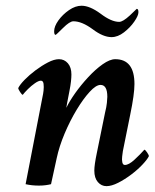

<svg xmlns="http://www.w3.org/2000/svg" viewBox="-20 -636 534 663"><path d="M347.7 6.8Q330.1 6.8 317.9 -7.3Q305.7 -21.5 305.7 -46.9Q305.7 -66.4 314.5 -108.4L342.8 -247.1Q347.7 -266.6 349.1 -280.8Q350.6 -294.9 350.6 -301.8Q350.6 -342.8 327.1 -342.8Q311.5 -342.8 289.6 -318.8Q267.6 -294.9 244.6 -256.8Q221.7 -218.8 203.1 -174.8Q184.6 -130.9 175.8 -89.8L156.2 0Q148.4 2 138.2 3.4Q127.9 4.9 114.3 4.9Q89.8 4.9 68.4 0L127 -302.7Q128.9 -310.5 130.4 -323.2Q131.8 -335.9 130.4 -346.7Q128.9 -357.4 121.1 -357.4Q113.3 -357.4 100.6 -348.6Q87.9 -339.8 76.2 -328.1Q64.5 -316.4 58.6 -308.6Q55.7 -308.6 49.3 -318.4Q43 -328.1 43 -332Q48.8 -343.8 64.9 -360.4Q81.1 -377 102.5 -393.1Q124 -409.2 145.5 -420.4Q167 -431.6 183.6 -431.6Q202.1 -431.6 214.4 -417.5Q226.6 -403.3 226.6 -378.9Q226.6 -369.1 225.1 -355Q223.6 -340.8 219.7 -321.3Q213.9 -293 211.4 -278.3Q209 -263.7 209 -263.7Q219.7 -286.1 239.7 -314.5Q259.8 -342.8 284.7 -369.6Q309.6 -396.5 334.5 -414.1Q359.4 -431.6 377.9 -431.6Q444.3 -431.6 444.3 -345.7Q444.3 -310.5 429.7 -240.2L404.3 -114.3Q403.3 -107.4 401.9 -96.2Q400.4 -85 402.3 -75.7Q404.3 -66.4 411.1 -66.4Q424.8 -66.4 444.3 -84.5Q463.9 -102.5 478.5 -119.1Q481.4 -119.1 487.8 -109.9Q494.1 -100.6 494.1 -96.7Q488.3 -85 471.7 -67.4Q455.1 -49.8 433.1 -33.2Q411.1 -16.6 388.2 -4.9Q365.2 6.8 347.7 6.8ZM365.2 -507.8Q335.9 -507.8 299.8 -535.2Q262.7 -562.5 233.4 -562.5Q220.7 -562.5 197.3 -539.1Q173.8 -515.6 171.9 -515.6Q167 -515.6 167 -528.3Q167 -544.9 181.6 -565.4Q196.3 -585.9 218.3 -601.1Q240.2 -616.2 261.7 -616.2Q290 -616.2 327.1 -588.9Q364.3 -560.5 391.6 -560.5Q404.3 -560.5 428.7 -583L452.1 -605.5Q458 -605.5 458 -593.8Q458 -582 443.8 -561.5Q429.7 -541 408.2 -524.4Q386.7 -507.8 365.2 -507.8Z"/></svg>

Font: Crimson Text SemiBold
Style: Italic
Weight: 600
Italic angle: -11°
Designer: Sebastian Kosch
Foundry: Sebastian Kosch
Version: Version 1.100; ttfautohint (v1.8.4)